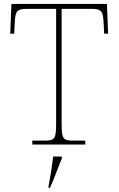

<svg xmlns="http://www.w3.org/2000/svg" viewBox="-20 -734 603 975"><path d="M144 0H413V-20H349C299 -20 293 -31 293 -108V-689H445C497 -689 503 -675 506 -620L509 -563H529L523 -714H38L32 -563H52L55 -620C58 -675 64 -689 116 -689H265V-108C265 -31 259 -20 209 -20H144ZM227 208V221H233C252 182 276 113 294 71V61H250C245 105 237 158 227 208Z"/></svg>

Font: Noto Serif Gurmukhi Thin
Style: Regular
Weight: 100
Designer: Vaibhav Singh and the Monotype Design Team
Foundry: Monotype Imaging Inc.
Version: Version 2.004